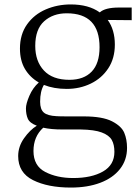

<svg xmlns="http://www.w3.org/2000/svg" viewBox="-20 -587 627 866"><path d="M430 -531Q454 -553 516 -553H574V-496L466 -497Q498 -452 498 -386Q498 -324 468.5 -279Q439 -234 389.5 -210Q340 -186 281 -186Q223 -186 178 -204Q161 -176 161 -128Q161 -94 177.5 -79.5Q194 -65 235 -63Q245 -62 289 -62H358Q442 -62 485 -40Q528 -18 540.5 12Q553 42 553 80Q553 135 521 175.5Q489 216 432 237.5Q375 259 300 259Q196 259 129 225.5Q62 192 62 117Q62 74 88.5 36.5Q115 -1 146 -20Q114 -32 105.5 -51.5Q97 -71 97 -98Q97 -119 112.5 -155Q128 -191 155 -215Q115 -238 92.5 -276Q70 -314 70 -368Q70 -432 102 -477Q134 -522 186.5 -544.5Q239 -567 299 -567Q380 -567 430 -531ZM139 -380Q139 -311 178 -269Q217 -227 293 -227Q358 -227 393.5 -264Q429 -301 429 -374Q429 -527 281 -527Q219 -527 179 -491Q139 -455 139 -380ZM131 94Q131 161 184 188.5Q237 216 310 216Q393 216 444.5 186.5Q496 157 496 98Q496 65 484 44Q472 23 439 10.5Q406 -2 344 -3H261Q210 -3 175 -11Q131 29 131 94Z"/></svg>

Font: Martel UltraLight
Style: Regular
Weight: 250
Designer: Dan Reynolds
Foundry: Dan Reynolds
Version: Version 1.001; ttfautohint (v1.1) -l 5 -r 5 -G 72 -x 0 -D la